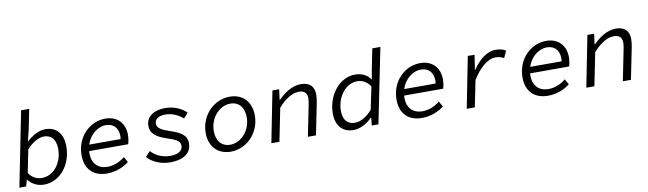

<svg xmlns="http://www.w3.org/2000/svg" viewBox="-40 -1251 6081 1801"><g transform="rotate(-10 3000.0 -350.0)"><path d="M270 12C422 12 537 -129 537 -305C537 -429 473 -498 370 -498C307 -498 242 -460 194 -415H190L217 -522L255 -712H178L36 0H100L118 -61H121C152 -18 206 12 270 12ZM262 -53C216 -53 171 -71 137 -122L181 -340C233 -398 296 -433 345 -433C413 -433 458 -388 458 -294C458 -163 374 -53 262 -53Z M870 12C955 12 1031 -21 1080 -60L1051 -112C1006 -76 949 -49 885 -49C797 -49 739 -104 739 -202C739 -343 842 -437 936 -437C1008 -437 1053 -390 1053 -314C1053 -299 1051 -283 1047 -269L1079 -284H732L722 -224H1112C1117 -237 1125 -277 1125 -311C1125 -419 1059 -498 940 -498C793 -498 663 -373 663 -198C663 -62 744 12 870 12Z M1470 12C1584 12 1675 -30 1675 -135C1675 -214 1612 -247 1521 -277C1443 -304 1401 -324 1401 -369C1401 -412 1439 -438 1502 -438C1574 -438 1630 -406 1670 -371L1713 -419C1672 -460 1603 -498 1510 -498C1411 -498 1328 -453 1328 -360C1328 -292 1373 -251 1474 -217C1555 -190 1602 -172 1602 -125C1602 -72 1552 -48 1484 -48C1414 -48 1347 -73 1300 -126L1255 -77C1302 -23 1386 12 1470 12Z M2050 12C2198 12 2329 -115 2329 -285C2329 -411 2253 -498 2126 -498C1977 -498 1846 -371 1846 -201C1846 -75 1922 12 2050 12ZM2055 -53C1973 -53 1924 -112 1924 -206C1924 -332 2017 -433 2120 -433C2202 -433 2251 -374 2251 -280C2251 -154 2158 -53 2055 -53Z M2436 0H2513L2576 -314C2642 -388 2709 -431 2774 -431C2824 -431 2851 -405 2851 -357C2851 -335 2847 -314 2842 -289L2784 0H2861L2921 -297C2926 -324 2930 -349 2930 -377C2930 -450 2891 -498 2805 -498C2718 -498 2646 -445 2587 -387H2583L2596 -486H2532L2436 0Z M3218 12C3281 12 3345 -22 3396 -74H3400L3393 0H3456L3600 -712H3523L3485 -522L3468 -427H3465C3437 -470 3388 -498 3319 -498C3171 -498 3052 -348 3052 -174C3052 -53 3118 12 3218 12ZM3242 -53C3175 -53 3131 -95 3131 -186C3131 -316 3218 -433 3329 -433C3374 -433 3420 -413 3453 -362L3408 -147C3355 -85 3295 -53 3242 -53Z M3870 12C3955 12 4031 -21 4080 -60L4051 -112C4006 -76 3949 -49 3885 -49C3797 -49 3739 -104 3739 -202C3739 -343 3842 -437 3936 -437C4008 -437 4053 -390 4053 -314C4053 -299 4051 -283 4047 -269L4079 -284H3732L3722 -224H4112C4117 -237 4125 -277 4125 -311C4125 -419 4059 -498 3940 -498C3793 -498 3663 -373 3663 -198C3663 -62 3744 12 3870 12Z M4297 0H4374L4425 -252C4491 -357 4569 -428 4644 -428C4676 -428 4700 -422 4725 -407L4756 -473C4733 -489 4700 -498 4658 -498C4573 -498 4495 -430 4440 -347H4436L4457 -486L4393 -487L4297 0Z M5070 12C5155 12 5231 -21 5280 -60L5251 -112C5206 -76 5149 -49 5085 -49C4997 -49 4939 -104 4939 -202C4939 -343 5042 -437 5136 -437C5208 -437 5253 -390 5253 -314C5253 -299 5251 -283 5247 -269L5279 -284H4932L4922 -224H5312C5317 -237 5325 -277 5325 -311C5325 -419 5259 -498 5140 -498C4993 -498 4863 -373 4863 -198C4863 -62 4944 12 5070 12Z M5436 0H5513L5576 -314C5642 -388 5709 -431 5774 -431C5824 -431 5851 -405 5851 -357C5851 -335 5847 -314 5842 -289L5784 0H5861L5921 -297C5926 -324 5930 -349 5930 -377C5930 -450 5891 -498 5805 -498C5718 -498 5646 -445 5587 -387H5583L5596 -486H5532L5436 0Z"/></g></svg>

Font: Source Code Variable
Style: Italic
Weight: 400
Italic angle: -11°
Monospace: yes
Designer: Paul D. Hunt, Teo Tuominen
Foundry: Adobe Systems Incorporated
Version: Version 1.005;PS 1.0;hotconv 16.6.54;makeotf.lib2.5.65590